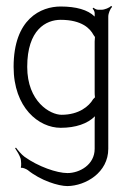

<svg xmlns="http://www.w3.org/2000/svg" viewBox="-20 -421 423 649"><path d="M72 -195C72 -321 136 -354 185 -354C257 -354 285 -324 296 -303C297 -302 299 -298 301 -296C301 -293 300 -283 300 -281V-111C300 -108 300 -96 301 -92L295 -86C281 -62 247 -33 188 -33C150 -33 72 -77 72 -195ZM26 -195C26 -57 111 11 185 11C236 11 276 -3 301 -28C300 -22 300 -15 300 -10V82C300 136 249 164 208 164C172 164 109 142 63 109C52 101 40 86 34 78L31 80C37 89 46 103 50 116C51 121 53 142 50 144L53 147C55 144 70 151 74 154C117 189 177 208 208 208C270 207 346 162 346 82V-365C346 -376 353 -392 359 -398L356 -401C350 -395 334 -388 323 -388H312C306 -388 299 -392 296 -395L293 -392C296 -389 300 -382 300 -377V-365C277 -388 237 -399 185 -399C119 -399 26 -358 26 -195Z"/></svg>

Font: Armata Saber
Style: Rg
Weight: 400
Designer: Jasper
Foundry: Cannot Into Space Fonts
Version: Version 0.970